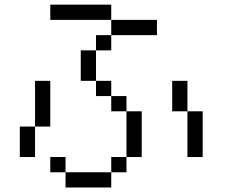

<svg xmlns="http://www.w3.org/2000/svg" viewBox="-20 -887 1040 840"><path d="M600 -200H533.3V-400H600ZM133.3 -333.3V-200H66.7V-333.3ZM133.3 -533.3H200V-333.3H133.3ZM733.3 -400V-533.3H800V-400ZM266.7 -133.3H200V-200H266.7ZM266.7 -66.7V-133.3H466.7V-66.7ZM866.7 -200H800V-400H866.7ZM400 -466.7V-533.3H466.7V-466.7ZM400 -666.7V-533.3H333.3V-666.7ZM400 -733.3H466.7V-666.7H400ZM533.3 -133.3H466.7V-200H533.3ZM533.3 -466.7V-400H466.7V-466.7ZM200 -800V-866.7H466.7V-800ZM666.7 -800V-733.3H466.7V-800Z"/></svg>

Font: Galmuri14 Regular
Style: Regular
Weight: 400
Designer: Lee Minseo (quiple)
Version: Version 2.399;hotconv 1.1.1;makeotfexe 2.6.0 DEVELOPMENT